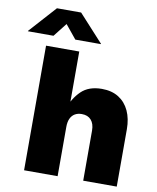

<svg xmlns="http://www.w3.org/2000/svg" viewBox="-172 -1027 905 1104"><g transform="rotate(10 280.0 -475.0)"><path d="M241.2 -288.1V0H45.4V-727.5H239.3V-388.2H219.2Q241.2 -453.1 284.9 -495.8Q328.6 -538.6 405.3 -538.6Q463.4 -538.6 503.7 -513.2Q543.9 -487.8 565.2 -441.9Q586.4 -396 586.4 -335V0H390.6V-292.5Q390.6 -332 371.3 -354Q352.1 -376 316.4 -376Q293 -376 276.1 -366Q259.3 -356 250.2 -336.4Q241.2 -316.9 241.2 -288.1ZM77.6 -791H-71.8V-793L69.8 -950.2H210.9L354.5 -793V-791H205.1L140.1 -870.6Z"/></g></svg>

Font: Inter 24pt Black
Style: Regular
Weight: 900
Designer: Rasmus Andersson
Foundry: rsms
Version: Version 4.001;git-66647c0bb